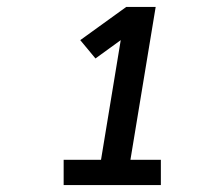

<svg xmlns="http://www.w3.org/2000/svg" viewBox="-20 -858 640 555"><path d="M164 -323V-396H272L329 -742L256 -689L212 -742L345 -838H430L357 -396H445V-323Z"/></svg>

Font: Iosevka Etoile SmBdObl
Style: Regular
Weight: 600
Italic angle: -9°
Designer: Belleve Invis
Foundry: Belleve Invis
Version: Version 15.5.2; ttfautohint (v1.8.4)